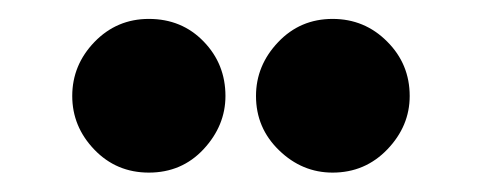

<svg xmlns="http://www.w3.org/2000/svg" viewBox="-20 -658 509 198"><path d="M133.5 -480Q100 -480 77.2 -503.8Q54.5 -527.5 54.5 -559Q54.5 -591 77.5 -614.8Q100.5 -638.5 133.5 -638.5Q167.5 -638.5 190 -615.2Q212.5 -592 212.5 -559Q212.5 -528.5 190 -504.2Q167.5 -480 133.5 -480ZM323 -480Q291.5 -480 267.8 -503Q244 -526 244 -559Q244 -590.5 266.8 -614.5Q289.5 -638.5 323 -638.5Q356 -638.5 379.2 -615.2Q402.5 -592 402.5 -559Q402.5 -528 379.5 -504Q356.5 -480 323 -480Z"/></svg>

Font: Lucymar Sans ExtraBold
Style: Regular
Weight: 800
Foundry: The League of Moveable Type (original font) / Main changes by Cristiano Sobral with portions from Mirco Monsees
Version: Version 2.001;August 30, 2020;FontCreator 13.0.0.2681 64-bit